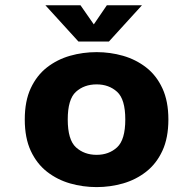

<svg xmlns="http://www.w3.org/2000/svg" viewBox="-20 -714 750 744"><path d="M354.5 11Q301.5 11 251.8 -3.2Q202 -17.5 162.2 -48.5Q122.5 -79.5 99.2 -129.5Q76 -179.5 76 -251Q76 -322.5 99.2 -372.2Q122.5 -422 162 -452.8Q201.5 -483.5 251.2 -497.8Q301 -512 354.5 -512Q407 -512 456.8 -497.8Q506.5 -483.5 546.2 -452.8Q586 -422 609.2 -372Q632.5 -322 632.5 -251Q632.5 -179.5 609.2 -129.5Q586 -79.5 546.2 -48.5Q506.5 -17.5 456.8 -3.2Q407 11 354.5 11ZM354.5 -114Q402 -114 433.8 -143.2Q465.5 -172.5 465.5 -251Q465.5 -329.5 433.8 -358.2Q402 -387 354.5 -387Q306 -387 274.2 -358.2Q242.5 -329.5 242.5 -251Q242.5 -172 274.5 -143Q306.5 -114 354.5 -114ZM530 -693.5 402 -553H284L156 -693.5H292L343.5 -619.5L394 -693.5Z"/></svg>

Font: League Mono
Style: Bold
Weight: 700
Width: 6
Designer: Tyler Finck
Foundry: The League of Moveable Type / Tyler Finck
Version: Version 2.300;RELEASE